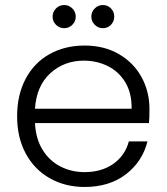

<svg xmlns="http://www.w3.org/2000/svg" viewBox="-20 -735 662 763"><path d="M572 -246H119Q122 -184 149 -140Q176 -96 220 -73.5Q264 -51 316 -51Q384 -51 430.5 -84Q477 -117 492 -173H566Q546 -93 480.5 -42.5Q415 8 316 8Q239 8 178 -26.5Q117 -61 82.5 -124.5Q48 -188 48 -273Q48 -358 82 -422Q116 -486 177 -520Q238 -554 316 -554Q394 -554 452.5 -520Q511 -486 542.5 -428.5Q574 -371 574 -301Q574 -265 572 -246ZM503 -303Q504 -364 478.5 -407Q453 -450 409 -472Q365 -494 313 -494Q235 -494 180 -444Q125 -394 119 -303ZM189 -669Q189 -688 202.5 -701.5Q216 -715 235 -715Q254 -715 267.5 -701.5Q281 -688 281 -669Q281 -650 267.5 -636.5Q254 -623 235 -623Q216 -623 202.5 -636.5Q189 -650 189 -669ZM343 -669Q343 -688 356.5 -701.5Q370 -715 389 -715Q408 -715 421 -701.5Q434 -688 434 -669Q434 -650 421 -636.5Q408 -623 389 -623Q370 -623 356.5 -636.5Q343 -650 343 -669Z"/></svg>

Font: Poppins-tnum Light
Style: Regular
Weight: 300
Designer: Ninad Kale (Devanagari), Jonny Pinhorn (Latin)
Foundry: Indian Type Foundry
Version: Version 4.004